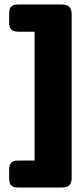

<svg xmlns="http://www.w3.org/2000/svg" viewBox="-20 -770 372 860"><path d="M21 28V-8Q21 -31 30 -41Q39 -51 63 -51H135V-628H63Q39 -628 30 -638Q21 -648 21 -671V-708Q21 -731 30 -740.5Q39 -750 63 -750H257Q280 -750 290.5 -739Q301 -728 301 -706V27Q301 49 291 59.5Q281 70 257 70H63Q39 70 30 60.5Q21 51 21 28Z"/></svg>

Font: Mitr Medium
Style: Regular
Weight: 500
Designer: Thanarat Vachiruckul
Foundry: Cadson Demak
Version: Version 1.003